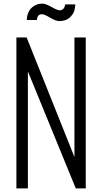

<svg xmlns="http://www.w3.org/2000/svg" viewBox="-20 -1049 569 1069"><path d="M215.3 -1028.8Q234.4 -1028.8 266.6 -1010.3Q298.8 -991.7 311.5 -991.7Q338.4 -991.7 342.8 -1024.4H399.4Q396.5 -986.8 386.2 -972.2Q375 -957 366.2 -949.2Q357.4 -941.4 342.8 -936.5Q328.1 -931.6 309.6 -931.6Q291 -931.6 258.8 -950.7Q226.6 -969.7 214.4 -969.7Q201.2 -969.7 194.3 -962.9Q187.5 -956.1 185.1 -937.5H128.9Q132.3 -1000 179.2 -1021Q196.8 -1028.8 215.3 -1028.8ZM71.3 0V-840.3H128.4L394.5 -174.8V-840.3H457.5V0H401.9L135.3 -651.4V0Z"/></svg>

Font: Oswald-Light
Style: Light
Weight: 300
Designer: vernon adams
Foundry: vernon adams
Version: Version ; ttfautohint (v0.92.18-e454-dirty) -l 8 -r 50 -G 20